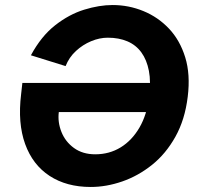

<svg xmlns="http://www.w3.org/2000/svg" viewBox="-20 -732 789 764"><path d="M341 12Q245 12 177.5 -32Q110 -76 80 -159Q50 -242 64 -357L69 -402H610L597 -286H214Q209 -246 224.5 -207Q240 -168 274.5 -143Q309 -118 359 -118Q415 -118 460 -145.5Q505 -173 535 -224.5Q565 -276 573 -347Q581 -406 572.5 -450Q564 -494 542.5 -523.5Q521 -553 487 -567.5Q453 -582 409 -582Q376 -582 342.5 -568Q309 -554 282 -529Q255 -504 241 -469L103 -512Q144 -588 199.5 -631.5Q255 -675 315 -693.5Q375 -712 428 -712Q492 -712 550.5 -688Q609 -664 652.5 -618Q696 -572 717 -504Q738 -436 727 -347Q716 -256 678 -188Q640 -120 585 -76Q530 -32 466.5 -10Q403 12 341 12Z"/></svg>

Font: Inclusive Sans
Style: Italic
Weight: 400
Italic angle: -7°
Designer: Olivia King
Foundry: Olivia King
Version: Version 2.004